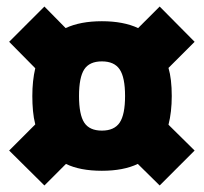

<svg xmlns="http://www.w3.org/2000/svg" viewBox="-20 -621 624 588"><path d="M8 -160 88 -240Q83 -260 81 -281.5Q79 -303 79 -327Q79 -374 88 -412L8 -493L116 -601L181 -535Q226 -556 292 -556Q358 -556 403 -535L469 -601L576 -493L496 -413Q506 -379 506 -327Q506 -278 496 -239L576 -160L469 -53L402 -119Q358 -98 292 -98Q225 -98 182 -119L116 -53ZM222 -327Q222 -270 238 -245.5Q254 -221 292 -221Q330 -221 346.5 -245.5Q363 -270 363 -327Q363 -384 346.5 -408.5Q330 -433 292 -433Q254 -433 238 -408.5Q222 -384 222 -327Z"/></svg>

Font: Alfa Slab One
Style: Regular
Weight: 400
Designer: JM Sole
Foundry: JM Sole
Version: Version 1.001